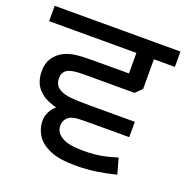

<svg xmlns="http://www.w3.org/2000/svg" viewBox="-121 -728 811 835"><g transform="rotate(20 284.0 -311.0)"><path d="M493 -196H255Q223 -196 191.5 -200.5Q160 -205 134 -213.5Q108 -222 90 -233Q61 -253 49 -278Q37 -303 37 -336Q37 -373 53.5 -397.5Q70 -422 97 -436Q123 -449 153.5 -452.5Q184 -456 239 -456H397V-551H-7V-622H575V-551H478V-414L449 -385H213Q186 -385 169.5 -382.5Q153 -380 142 -375Q131 -369 124.5 -359Q118 -349 118 -333Q118 -317 124.5 -304.5Q131 -292 146 -284Q163 -274 192.5 -270.5Q222 -267 283 -267H493ZM314 0Q241 0 197 -18.5Q153 -37 133.5 -68Q114 -99 114 -134Q114 -168 137.5 -196.5Q161 -225 210 -231L354 -196H314Q272 -196 252 -194.5Q232 -193 216 -184Q206 -177 200 -166Q194 -155 194 -141Q194 -109 225.5 -90.5Q257 -72 324 -72Q353 -72 378.5 -74.5Q404 -77 429 -83Q454 -89 480 -97L500 -25Q458 -14 412 -7Q366 0 314 0Z"/></g></svg>

Font: hexgurmukhi15
Style: Book
Weight: 400
Designer: Jelle Bosma - Monotype Design Team
Foundry: Monotype Imaging Inc.
Version: Version 2.003